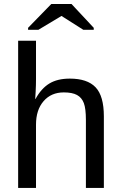

<svg xmlns="http://www.w3.org/2000/svg" viewBox="-20 -925 596 945"><path d="M154.8 -438H153.3C153.6 -441.2 154.4 -453.5 155.5 -474.6C156.7 -495.8 157.2 -516.3 157.2 -536.1V-724.6H69.3V0H157.2V-311.5C157.2 -360 169.7 -398.6 194.6 -427.2C219.5 -455.9 252.6 -470.2 293.9 -470.2C321.6 -470.2 343.3 -466 358.9 -457.5C374.5 -449.1 385.7 -435.8 392.6 -417.7C399.4 -399.7 402.8 -372.1 402.8 -335V0H491.2V-352.1C491.2 -419.1 477.6 -466.9 450.4 -495.4C423.3 -523.8 381 -538.1 323.7 -538.1C283 -538.1 249.4 -530 222.9 -513.9C196.4 -497.8 173.7 -472.5 154.8 -438ZM441.4 -788.1 332 -905.3H232.4L118.2 -788.1V-778.3H168.9L282.2 -846.2H283.2L390.1 -778.3H441.4Z"/></svg>

Font: Arimo
Style: Regular
Weight: 400
Designer: Steve Matteson
Foundry: Monotype Imaging Inc.
Version: Version 1.32